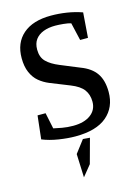

<svg xmlns="http://www.w3.org/2000/svg" viewBox="-127 -697 720 994"><g transform="rotate(-15 233.0 -200.5)"><path d="M209 10Q169 10 120.5 2.5Q72 -5 33 -21L47 -146H90L108 -60Q125 -56 153 -51Q181 -46 212 -46Q271 -46 305.5 -71.5Q340 -97 340 -141Q340 -179 320.5 -205.5Q301 -232 253 -251L148 -293Q119 -305 95.5 -324.5Q72 -344 58 -376Q44 -408 44 -453Q44 -535 97 -581Q150 -627 247 -627Q289 -627 331 -620.5Q373 -614 413 -600L403 -466H361L339 -561Q325 -566 299 -568.5Q273 -571 255 -571Q219 -571 191.5 -560.5Q164 -550 148.5 -529Q133 -508 133 -475Q133 -434 156.5 -410.5Q180 -387 224 -369L326 -327Q382 -306 408 -268Q434 -230 434 -168Q434 -86 377.5 -38Q321 10 209 10ZM196 226 191 100 242 33 279 36 243 168Z"/></g></svg>

Font: Manuale Medium
Style: Regular
Weight: 500
Designer: Eduardo Tunni / Pablo Cosgaya
Foundry: Eduardo Tunni / Pablo Cosgaya
Version: Version 1.002